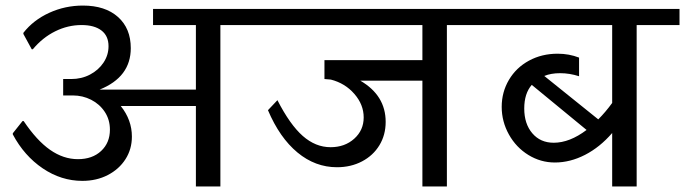

<svg xmlns="http://www.w3.org/2000/svg" viewBox="-20 -670 2462 690"><path d="M926 -638V-580H772V0H684V-289H414Q454 -239 454 -179Q454 -134 431 -98Q408 -62 367.5 -41Q327 -20 276 -20Q200 -20 133.5 -65Q67 -110 26 -187V-191L61 -235H65Q112 -165 160 -131.5Q208 -98 260 -98Q312 -98 343.5 -127.5Q375 -157 375 -204Q375 -240 356.5 -268Q338 -296 307.5 -311.5Q277 -327 242 -327H207V-386H236Q273 -386 303.5 -402Q334 -418 352 -445Q370 -472 370 -504Q370 -541 344.5 -560.5Q319 -580 273 -580Q224 -580 178.5 -557.5Q133 -535 98 -493H94L64 -548V-552Q100 -598 157 -624Q214 -650 278 -650Q358 -650 404 -609Q450 -568 450 -497Q450 -393 338 -348H684V-580H530V-638Z M1740 -580H1586V0H1498V-380H1275Q1366 -327 1366 -232Q1366 -185 1343.5 -148Q1321 -111 1281 -90Q1241 -69 1191 -69Q1113 -69 1049 -122Q985 -175 943 -274L977 -310Q1022 -222 1068 -181.5Q1114 -141 1168 -141Q1219 -141 1253 -171.5Q1287 -202 1287 -248Q1287 -294 1253.5 -332.5Q1220 -371 1169 -384L1146 -386V-454H1498V-580H882V-638H1740Z M2422 -580H2268V0H2180V-192Q2136 -141 2082.5 -113.5Q2029 -86 1974 -86Q1923 -86 1879 -113Q1835 -140 1809 -186.5Q1783 -233 1783 -286Q1783 -339 1809 -383Q1835 -427 1881 -452Q1927 -477 1984 -477Q2025 -477 2061 -463V-396Q2027 -407 1993 -407Q1960 -407 1936 -397L2130 -241Q2156 -267 2180 -300V-580H1696V-638H2422ZM2088 -203 1891 -365Q1864 -334 1864 -280Q1864 -225 1893 -191Q1922 -157 1970 -157Q2027 -157 2088 -203Z"/></svg>

Font: AmikoRegular
Style: Regular
Weight: 400
Designer: Pablo Impallari, Rodrigo Fuenzalida, Andres Torresi
Foundry: Impallari Type
Version: Version 1.000; ttfautohint (v1.3)